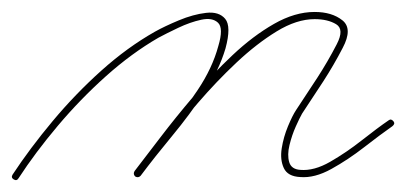

<svg xmlns="http://www.w3.org/2000/svg" viewBox="-26 -283 679 321"><path d="M-3 17Q-8 14 -5 9Q24 -35 62 -80.5Q100 -126 143.5 -165Q187 -204 233 -230Q249 -239 273 -249Q297 -259 318.5 -261.5Q340 -264 350.5 -251.5Q361 -239 351 -202Q340 -165 315.5 -128Q291 -91 262 -56Q233 -21 209 11Q205 15 200 12Q196 8 199 3Q223 -27 251.5 -61.5Q280 -96 304.5 -132.5Q329 -169 339 -206Q348 -236 338.5 -245Q329 -254 310.5 -250Q292 -246 272 -236.5Q252 -227 239 -220Q194 -194 151 -155.5Q108 -117 70.5 -72.5Q33 -28 5 15Q2 20 -3 17ZM200 12Q196 8 199 3Q216 -19 241.5 -52.5Q267 -86 298 -122.5Q329 -159 363 -191Q397 -223 432 -243Q467 -263 500 -263Q529 -263 546.5 -249Q564 -235 547 -203Q547 -203 547 -203Q547 -203 547 -203Q532 -174 514.5 -147Q497 -120 479 -93Q475 -86 468.5 -71.5Q462 -57 458 -40.5Q454 -24 457.5 -12Q461 0 476 1Q499 3 526 -12.5Q553 -28 579 -48.5Q605 -69 624 -82Q624 -82 624 -82Q624 -82 624 -82Q628 -85 632 -80Q635 -76 630 -72Q610 -58 583 -37Q556 -16 528 -0.5Q500 15 476 13Q455 12 448.5 -2Q442 -16 445 -35Q448 -54 455.5 -72Q463 -90 469 -99Q487 -126 504.5 -153Q522 -180 537 -209Q537 -209 537 -209Q537 -209 537 -209Q550 -234 536 -242.5Q522 -251 500 -251Q470 -251 436.5 -230.5Q403 -210 369.5 -178.5Q336 -147 305 -111Q274 -75 249 -42.5Q224 -10 209 11Q205 15 200 12Z"/></svg>

Font: FRB American Cursive Thin
Style: Italic
Weight: 100
Italic angle: -25°
Version: Version 2.0;Modular Font Editor K font №1